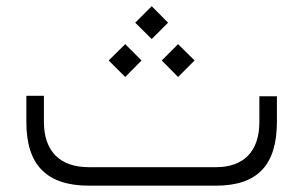

<svg xmlns="http://www.w3.org/2000/svg" viewBox="-20 -588 960 608"><path d="M261.2 -58.6C169.4 -58.6 119.1 -109.4 119.1 -201.7V-284.7H63.5V-201.2C63.5 -64.5 128.4 0 262.7 0H662.6C795.4 0 856.9 -64.5 856.9 -203.1V-283.2H801.3V-201.7C801.3 -109.4 752.4 -58.6 664.1 -58.6ZM460.4 -464.4 512.2 -516.1 460.4 -568.4 408.2 -516.1ZM543.9 -344.2 596.2 -396.5 543.9 -448.2 492.2 -396.5ZM376.5 -344.2 428.2 -396.5 376.5 -448.2 324.2 -396.5Z"/></svg>

Font: Shabnam Thin
Style: Regular
Weight: 100
Foundry: DejaVu fonts team - Redesigned by Saber Rastikerdar - Based on Vazir font
Version: Version 5.0.1